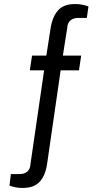

<svg xmlns="http://www.w3.org/2000/svg" viewBox="-20 -751 496 953"><path d="M419 -719 411 -662H367Q344 -662 329.5 -649.5Q315 -637 314 -614L292 -475H383L372 -402H281L214 61Q206 119 177.5 150.5Q149 182 92 182Q57 182 27 170L34 113H78Q101 113 115.5 100.5Q130 88 131 65L199 -402H128L139 -475H210L231 -610Q240 -668 268 -699.5Q296 -731 353 -731Q387 -731 419 -719Z"/></svg>

Font: Archivo Narrow
Style: Regular
Weight: 400
Designer: Hector Gatti
Foundry: Omnibus-Type
Version: Version 1.003